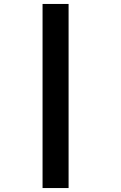

<svg xmlns="http://www.w3.org/2000/svg" viewBox="-20 -820 610 970"><path d="M195 -800H326.5V130H195Z"/></svg>

Font: League Mono Narrow ExtraBold
Style: Regular
Weight: 800
Width: 3
Designer: Tyler Finck
Foundry: The League of Moveable Type / Tyler Finck
Version: Version 2.210